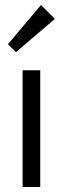

<svg xmlns="http://www.w3.org/2000/svg" viewBox="-20 -753 252 773"><path d="M71 0V-470H142V0ZM44 -543 12 -575 145 -733 201 -677Z"/></svg>

Font: Outfit-Light
Style: Regular
Weight: 300
Designer: Rodrigo Fuenzalida
Foundry: fragTYPE
Version: Version 1.000